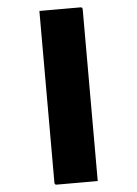

<svg xmlns="http://www.w3.org/2000/svg" viewBox="-61 -806 721 1011"><g transform="rotate(-5 300.0 -300.5)"><path d="M186 -760H403Q414 -760 414 -749V159H197Q186 159 186 148Z"/></g></svg>

Font: Recursive Mn Lnr St XBk
Style: Regular
Weight: 1000
Monospace: yes
Version: Version 1.079;hotconv 1.0.112;makeotfexe 2.5.65598; ttfautoh